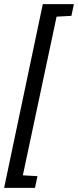

<svg xmlns="http://www.w3.org/2000/svg" viewBox="-53 -763 379 933"><path d="M-33 150 155 -743H306L294 -686L222 -682L58 89L129 93L117 150Z"/></svg>

Font: Saira ExtraCondensed Medium
Style: Italic
Weight: 500
Width: 2
Italic angle: -12°
Designer: Hector Gatti with collaboration of the Omnibus-Type team
Foundry: Omnibus-Type
Version: Version 1.101